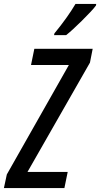

<svg xmlns="http://www.w3.org/2000/svg" viewBox="-61 -964 513 984"><path d="M-41 0 -26 -70 292 -631H98L115 -714H414L400 -643L80 -83H286L269 0ZM218 -793Q251 -833 278.5 -871.5Q306 -910 326 -944H432L431 -936Q421 -922 401 -901Q381 -880 358 -857Q335 -834 313.5 -814.5Q292 -795 278 -784H216Z"/></svg>

Font: Noto Sans ExtraCondensed Medium
Style: Italic
Weight: 500
Width: 2
Italic angle: -12°
Designer: Monotype Design Team
Foundry: Monotype Imaging Inc.
Version: Version 2.013; ttfautohint (v1.8.4.7-5d5b)